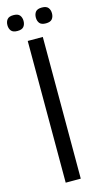

<svg xmlns="http://www.w3.org/2000/svg" viewBox="-127 -841 461 879"><g transform="rotate(-15 103.5 -401.5)"><path d="M68.7 -671.7H140.1V0H68.7ZM-2.5 -765.3Q-2.5 -781.6 6 -792.3Q14.4 -802.9 35.8 -802.9Q56.9 -802.9 65.5 -792.3Q74 -781.6 74 -765.3Q74 -749.2 65.5 -738.5Q56.9 -727.9 35.8 -727.9Q14.4 -727.9 6 -738.5Q-2.5 -749.2 -2.5 -765.3ZM132.2 -765.3Q132.2 -781.6 140.6 -792.3Q149.1 -802.9 170.5 -802.9Q191.6 -802.9 200.2 -792.3Q208.7 -781.6 208.7 -765.3Q208.7 -749.2 200.2 -738.5Q191.6 -727.9 170.5 -727.9Q149.1 -727.9 140.6 -738.5Q132.2 -749.2 132.2 -765.3Z"/></g></svg>

Font: Khand Variable Light
Style: Regular
Weight: 300
Designer: Satya Rajpurohit
Foundry: Indian Type Foundry
Version: Version 3.000